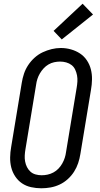

<svg xmlns="http://www.w3.org/2000/svg" viewBox="-20 -1004 540 1032"><path d="M202 8Q174 8 147 2Q120 -4 98.5 -18.5Q77 -33 62 -55.5Q47 -78 40.5 -104Q34 -130 34.5 -158Q35 -186 40 -214L97 -559Q101 -584 109 -608Q117 -632 131.5 -654Q146 -676 166 -694Q186 -712 209.5 -723Q233 -734 257.5 -740Q282 -746 307 -746Q335 -746 361.5 -738.5Q388 -731 410 -716.5Q432 -702 447 -679.5Q462 -657 468.5 -631Q475 -605 474.5 -577Q474 -549 469 -521L412 -176Q408 -151 400 -127Q392 -103 378 -81Q364 -59 344 -41Q324 -23 300.5 -12Q277 -1 252 3.5Q227 8 202 8ZM204 -62Q220 -62 236 -65.5Q252 -69 267 -77Q282 -85 294 -97.5Q306 -110 314.5 -125Q323 -140 328 -155.5Q333 -171 335 -187L392 -532Q395 -549 396 -566Q397 -583 394 -599Q391 -615 384 -630Q377 -645 364.5 -654.5Q352 -664 336 -668.5Q320 -673 303 -673Q287 -673 271 -669.5Q255 -666 240.5 -657.5Q226 -649 214.5 -636.5Q203 -624 194.5 -609.5Q186 -595 181 -579.5Q176 -564 174 -548L117 -203Q114 -186 113 -169Q112 -152 115 -136Q118 -120 125 -106Q132 -92 143.5 -81.5Q155 -71 171 -66.5Q187 -62 204 -62ZM312 -792 268 -838 424 -984 480 -926Z"/></svg>

Font: Iosevka Curly Slab Oblique
Style: Regular
Weight: 400
Italic angle: -9°
Monospace: yes
Designer: Belleve Invis
Foundry: Belleve Invis
Version: Version 11.1.0; ttfautohint (v1.8.3)